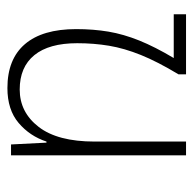

<svg xmlns="http://www.w3.org/2000/svg" viewBox="-22 -512 534 531"><g transform="rotate(-90 245.5 -247.0)"><path d="M350 -34H471V0H305V-21Q340 -79 358.5 -125Q377 -171 384 -213Q391 -255 391 -301Q391 -379 358 -419.5Q325 -460 263 -460Q200 -460 159.5 -407.5Q119 -355 119 -253V0H81V-484H111L116 -386H119Q134 -432 170.5 -463Q207 -494 267 -494Q347 -494 388.5 -445.5Q430 -397 430 -304Q430 -256 423 -214.5Q416 -173 398.5 -129.5Q381 -86 350 -34Z"/></g></svg>

Font: Noto Sans Armenian SemiCondensed ExtraLight
Style: Regular
Weight: 200
Width: 4
Designer: Monotype Design Team
Foundry: Monotype Imaging Inc.
Version: Version 2.008; ttfautohint (v1.8.4.7-5d5b)